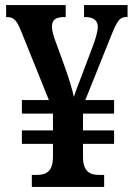

<svg xmlns="http://www.w3.org/2000/svg" viewBox="-20 -734 527 754"><path d="M105 0H389V-47H369C330 -47 306 -63 306 -118V-169H428V-222H306V-288H428V-341H315L415 -590C440 -652 449 -667 476 -667H481V-714H310V-667H313C346 -667 364 -655 364 -629C364 -608 354 -577 342 -546L299 -432C288 -404 276 -373 270 -353C265 -380 251 -425 236 -467L199 -569C190 -592 184 -614 184 -630C184 -657 200 -667 233 -667H238V-714H4V-667H7C35 -667 45 -654 62 -614L172 -341H66V-288H188V-222H66V-169H188V-115C187 -63 164 -47 125 -47H105Z"/></svg>

Font: Noto Serif Bengali Condensed
Style: Regular
Weight: 400
Width: 3
Designer: Juan Bruce, Universal Thirst, Indian Type Foundry and the Monotype Design Team.
Foundry: Monotype Imaging Inc.
Version: Version 2.003